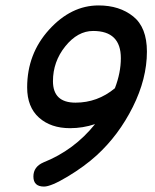

<svg xmlns="http://www.w3.org/2000/svg" viewBox="-20 -681 569 707"><path d="M142 6Q103 6 103 -31Q103 -67 140 -83Q253 -128 330 -224Q285 -209 238 -209Q167 -209 123.5 -248Q80 -287 80 -359Q80 -483 161 -572Q242 -661 343 -661Q420 -661 470.5 -620.5Q521 -580 521 -491Q521 -391 469 -287Q417 -183 336 -109Q291 -68 229.5 -31Q168 6 142 6ZM258 -303Q339 -303 403 -356Q425 -413 425 -467Q425 -567 323 -567Q266 -567 220.5 -510.5Q175 -454 175 -382Q175 -303 258 -303Z"/></svg>

Font: Comic Neue
Style: Bold Italic
Weight: 700
Italic angle: -12°
Designer: Craig Rozynski
Foundry: Craig Rozynski
Version: Version 2.003